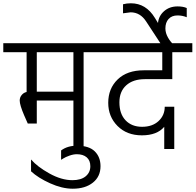

<svg xmlns="http://www.w3.org/2000/svg" viewBox="-40 -897 1191 1169"><path d="M-20 -579H122V-337C110 -334.3 100 -328.2 92 -318.5C84 -308.8 80 -297.7 80 -285C80 -267 89 -237 107 -195L129 -145H184V-285H407V0H469V-579H589V-634H-20ZM407 -579V-339H184V-579Z M149 146C177.7 172.7 216.3 197 265 219C313.7 241 359.7 252 403 252C453.7 252 494.5 239.7 525.5 215C556.5 190.3 572 157 572 115C572 77.7 560.3 47.5 537 24.5C513.7 1.5 477.7 -10 429 -10C390.3 -10 358 -0.3 332 19V76L345 68C354.3 62 367 56.2 383 50.5C399 44.8 414 42 428 42C453.3 42 473.3 48.3 488 61C502.7 73.7 510 91.7 510 115C510 140.3 500.5 160.8 481.5 176.5C462.5 192.2 435.7 200 401 200C356.3 200 309.5 186.3 260.5 159C211.5 131.7 174.3 103.3 149 74Z M549 -634V-579H948V-469H835C767.7 -469 714.8 -450.5 676.5 -413.5C638.2 -376.5 619 -329 619 -271C619 -215 637.8 -168 675.5 -130C713.2 -92 762.7 -73 824 -73C885.3 -73 930.7 -90.3 960 -125V10H1021V-247H963C963 -212.3 950.5 -183.3 925.5 -160C900.5 -136.7 867 -125 825 -125C783 -125 749.5 -138.2 724.5 -164.5C699.5 -190.8 687 -227.3 687 -274C687 -318 700.8 -352.5 728.5 -377.5C756.2 -402.5 794 -415 842 -415H1009V-579H1131V-634Z M903 -788C867 -847.3 818.3 -877 757 -877C739.7 -877 723.7 -875 709 -871V-816L755 -822C794.3 -822 826 -803.3 850 -766L941 -627H958L961 -623H1020C1006 -634.3 993.7 -649.3 983 -668C972.3 -686.7 967 -705.3 967 -724C967 -748 973.5 -767.2 986.5 -781.5C999.5 -795.8 1017.7 -803 1041 -803C1061 -803 1079.7 -799.3 1097 -792V-848C1082.3 -854.7 1063.7 -858 1041 -858C1008.3 -858 981 -848.3 959 -829C937 -809.7 924.7 -785.7 922 -757Z"/></svg>

Font: Hind Light
Style: Regular
Weight: 300
Designer: Manushi Parikh, Satya Rajpurohit
Foundry: Indian Type Foundry
Version: Version 1.201;PS 1.0;hotconv 1.0.78;makeotf.lib2.5.61930; tt